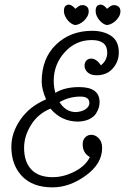

<svg xmlns="http://www.w3.org/2000/svg" viewBox="-20 -775 559 829"><path d="M368 -97Q337 -114 337 -152Q337 -171 348 -182Q359 -193 374 -193Q392 -193 406.5 -178Q421 -163 421 -136Q421 -68 350.5 -17Q280 34 207 34Q121 34 75 -14.5Q29 -63 29 -141Q29 -202 68.5 -259Q108 -316 179 -346Q160 -390 160 -422Q160 -523 222 -582.5Q284 -642 378 -642Q427 -642 460 -620Q493 -598 493 -548Q493 -509 467 -479.5Q441 -450 397 -450Q372 -450 358.5 -462.5Q345 -475 345 -491Q345 -504 352.5 -513Q360 -522 374 -522Q396 -522 416 -493Q443 -515 443 -548Q443 -602 376 -602Q307 -602 259.5 -549.5Q212 -497 212 -426Q212 -399 219 -374Q259 -399 322 -399Q410 -399 410 -334Q410 -322 406.5 -310Q403 -298 394 -284Q385 -270 365.5 -260.5Q346 -251 317 -250Q245 -250 198 -306Q144 -284 114 -235.5Q84 -187 84 -137Q84 -76 115.5 -43Q147 -10 207 -10Q255 -10 302.5 -34.5Q350 -59 368 -97ZM308 -291Q336 -293 351 -304.5Q366 -316 366 -330Q366 -358 327 -358Q279 -358 237 -334Q264 -291 308 -291ZM305 -737Q312 -743 319.5 -748Q327 -753 335 -753Q347 -753 355 -746.5Q363 -740 363 -726Q363 -714 356.5 -703Q350 -692 341 -684Q332 -676 322 -671.5Q312 -667 305 -667Q299 -667 290.5 -672Q282 -677 274.5 -685Q267 -693 261.5 -704.5Q256 -716 256 -728Q256 -742 262 -748.5Q268 -755 277 -755Q284 -755 292 -749.5Q300 -744 305 -737ZM442 -737Q449 -743 456.5 -748Q464 -753 472 -753Q483 -753 491.5 -746.5Q500 -740 500 -726Q500 -714 493.5 -703Q487 -692 478 -684Q469 -676 459 -671.5Q449 -667 442 -667Q436 -667 427.5 -672Q419 -677 411.5 -685Q404 -693 398.5 -704.5Q393 -716 393 -728Q393 -755 415 -755Q422 -755 429.5 -749.5Q437 -744 442 -737Z"/></svg>

Font: Bonbon
Style: Regular
Weight: 400
Designer: Ksenia Erulevich
Foundry: Cyreal (www.cyreal.org)
Version: Version 1.000